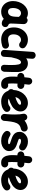

<svg xmlns="http://www.w3.org/2000/svg" viewBox="1865 -2666 885 4656"><g transform="rotate(90 2308.0 -338.5)"><path d="M553.7 61.5Q482.4 61.5 439.5 12.2Q363.8 76.2 264.2 76.2Q189.9 76.2 131.6 39.6Q73.2 2.9 39.8 -62.3Q6.3 -127.4 6.3 -211.9Q6.3 -285.6 29.1 -350.8Q51.8 -416 92 -465.8Q132.3 -515.6 185.8 -543.9Q239.3 -572.3 301.3 -572.3Q363.8 -572.3 417 -541Q444.3 -570.3 485.4 -564.5Q520 -559.6 543.5 -531.5Q566.9 -503.4 564.9 -470.2L553.7 -241.7Q553.2 -228 552.5 -208.3Q551.8 -188.5 551.5 -170.7Q551.3 -152.8 551.8 -143.6Q552.7 -129.9 558.1 -118.9Q563.5 -107.9 581.5 -101.1Q601.6 -93.8 619.6 -76.2Q637.7 -58.6 637.7 -22Q637.7 12.2 613 36.9Q588.4 61.5 553.7 61.5ZM266.6 -90.8Q316.9 -90.8 348.9 -131.6Q380.9 -172.4 385.7 -263.7Q385.7 -264.2 385.7 -265.1L390.1 -351.1Q352.5 -405.3 299.3 -405.3Q262.2 -405.3 233.9 -379.4Q205.6 -353.5 189.9 -309.1Q174.3 -264.6 174.3 -209.5Q174.3 -150.4 198.2 -120.6Q222.2 -90.8 266.6 -90.8Z M1132.3 -388.2Q1109.9 -362.3 1075 -359.6Q1040 -356.9 1014.2 -379.4Q984.4 -405.3 949.7 -405.3Q890.6 -405.3 852.1 -355.5Q813.5 -305.7 813.5 -222.2Q813.5 -158.7 844 -124.8Q874.5 -90.8 931.6 -90.8Q956.1 -90.8 990.7 -96.4Q1025.4 -102.1 1053.7 -110.4Q1086.9 -120.1 1117.4 -103Q1147.9 -85.9 1157.2 -52.7Q1166.5 -19.5 1149.7 10.5Q1132.8 40.5 1099.6 50.3Q1011.7 76.2 945.8 76.2Q854.5 76.2 786.9 38.3Q719.2 0.5 682.4 -68.8Q645.5 -138.2 645.5 -232.4Q645.5 -330.1 684.6 -407Q723.6 -483.9 791.3 -528.1Q858.9 -572.3 944.8 -572.3Q1047.9 -572.3 1123.5 -506.3Q1149.4 -483.9 1152.1 -449Q1154.8 -414.1 1132.3 -388.2Z M1267.1 83Q1236.3 80.6 1212.2 57.6Q1188 34.7 1190.9 -5.9L1238.3 -682.6Q1241.2 -724.6 1269 -743.7Q1296.9 -762.7 1328.1 -760.3Q1359.4 -757.8 1383.8 -735.1Q1408.2 -712.4 1405.3 -670.9L1395.5 -530.3Q1421.9 -549.8 1451.7 -560.8Q1481.4 -571.8 1515.1 -571.8Q1580.6 -571.8 1627.9 -540.3Q1675.3 -508.8 1700.9 -454.6Q1726.6 -400.4 1726.6 -332.5Q1726.6 -252.9 1725.8 -167.5Q1725.1 -82 1720.7 0.5Q1718.8 31.7 1696.8 57.1Q1674.8 82.5 1634.8 82.5Q1593.8 82.5 1572 57.9Q1550.3 33.2 1552.2 1Q1554.7 -49.3 1556.2 -93.3Q1557.6 -137.2 1557.6 -174.8Q1557.6 -290 1542.7 -347.4Q1527.8 -404.8 1493.7 -404.8Q1461.9 -404.8 1439.2 -373.3Q1416.5 -341.8 1400.4 -290.3Q1384.3 -238.8 1372.1 -178.2Q1371.6 -174.8 1370.1 -171.4L1357.9 5.9Q1355 47.9 1326.9 66.9Q1298.8 85.9 1267.1 83Z M2136.7 -389.6Q2132.3 -355.5 2104.7 -334.2Q2077.1 -313 2043 -317.4Q2026.4 -319.3 2008.8 -320.8Q2006.8 -284.2 2005.6 -247.3Q2004.4 -210.4 2004.4 -173.3Q2004.4 -140.6 2007.1 -115.7Q2009.8 -90.8 2016.1 -90.8Q2024.4 -90.8 2037.6 -93.3Q2071.3 -99.6 2099.9 -79.6Q2128.4 -59.6 2134.8 -26.4Q2141.1 7.3 2121.3 36.4Q2101.6 65.4 2067.9 71.8Q2054.2 74.2 2041.3 75.2Q2028.3 76.2 2016.1 76.2Q1969.2 76.2 1937.5 58.3Q1905.8 40.5 1886 11.7Q1866.2 -17.1 1855.7 -50.8Q1845.2 -84.5 1841.3 -116.7Q1837.4 -148.9 1837.4 -173.3Q1837.4 -209.5 1838.4 -245.6Q1839.4 -281.7 1841.3 -317.4Q1807.6 -313.5 1780 -334.7Q1752.4 -356 1748.5 -390.1Q1744.6 -424.3 1765.9 -451.9Q1787.1 -479.5 1821.3 -483.4Q1837.4 -485.4 1854 -486.8Q1856.9 -516.1 1860.1 -545.4Q1863.3 -574.7 1866.7 -603.5Q1870.6 -637.7 1897.9 -659.2Q1925.3 -680.7 1959.5 -676.8Q1993.7 -672.9 2015.1 -645.5Q2036.6 -618.2 2032.7 -584Q2029.8 -559.6 2027.1 -535.6Q2024.4 -511.7 2022 -487.3Q2043.9 -485.8 2064.5 -483.4Q2098.6 -479 2119.9 -451.4Q2141.1 -423.8 2136.7 -389.6Z M2667 -2Q2614.7 45.4 2554.9 60.8Q2495.1 76.2 2439.5 76.2Q2354 76.2 2283.4 33.7Q2212.9 -8.8 2182.1 -95.7Q2165 -106 2153.8 -123Q2142.6 -140.1 2141.1 -161.6Q2138.7 -197.8 2163.1 -224.1Q2165 -287.1 2187.7 -348.9Q2210.4 -410.6 2252.2 -461.2Q2293.9 -511.7 2352.5 -542Q2411.1 -572.3 2484.9 -572.3Q2517.1 -572.3 2551.8 -561.5Q2586.4 -550.8 2616.5 -528.6Q2646.5 -506.3 2665 -472.7Q2683.6 -439 2683.6 -393.1Q2683.6 -352.5 2669.7 -318.8Q2655.8 -285.2 2635 -259Q2614.3 -232.9 2593.5 -215.6Q2572.8 -198.2 2559.1 -189.9Q2514.2 -163.1 2468.3 -142.8Q2422.4 -122.6 2374 -108.9Q2399.4 -90.8 2439.5 -90.8Q2478.5 -90.8 2507.6 -100.3Q2536.6 -109.9 2554.7 -126Q2580.6 -148.9 2615.2 -147.5Q2649.9 -146 2672.9 -120.1Q2695.8 -94.7 2694.3 -59.8Q2692.9 -24.9 2667 -2ZM2480 -405.3Q2448.2 -405.3 2418.2 -388.2Q2388.2 -371.1 2365.7 -340.3Q2343.3 -309.6 2334.5 -268.6Q2409.7 -287.1 2466.8 -321.3Q2501.5 -341.8 2511.5 -355.7Q2521.5 -369.6 2521.5 -378.9Q2521.5 -405.3 2480 -405.3Z M2819.3 83.5Q2809.6 82.5 2800.3 79.1Q2800.3 79.1 2799.8 79.1Q2799.3 78.6 2798.3 78.6Q2765.6 65.9 2751.5 34.2Q2751.5 34.2 2751 34.2Q2751 33.7 2750.5 32.7Q2741.7 13.2 2744.1 -8.3Q2744.6 -11.2 2744.6 -14.6Q2746.1 -30.8 2747.6 -47.6Q2749 -64.5 2750.5 -81.1Q2753.4 -122.6 2755.4 -168.7Q2757.3 -214.8 2757.3 -259.8Q2757.3 -320.8 2752.4 -373.8Q2747.6 -426.8 2740.7 -450.2Q2731.4 -482.9 2748 -513.9Q2764.6 -544.9 2797.4 -554.2Q2830.1 -564 2860.8 -547.4Q2891.6 -530.8 2900.9 -498Q2902.3 -493.7 2903.3 -489.7Q2935.1 -516.6 2976.3 -536.4Q3017.6 -556.2 3070.8 -566.4Q3104.5 -572.8 3133.8 -553.2Q3163.1 -533.7 3169.4 -500Q3175.8 -466.3 3156.2 -437Q3136.7 -407.7 3103 -401.4Q3036.1 -388.2 2999.5 -348.4Q2962.9 -308.6 2945.3 -239.7Q2927.7 -170.9 2918 -71.3Q2915 -28.3 2911.1 8.3Q2910.2 18.1 2906.7 27.3Q2906.7 27.3 2906.7 27.8Q2906.2 28.3 2906.2 29.3Q2893.6 62 2861.8 76.2Q2861.8 76.2 2861.8 76.7Q2861.3 76.7 2860.4 77.1Q2840.8 85.9 2819.3 83.5Z M3612.3 -390.1Q3591.3 -363.3 3559.3 -359.4Q3527.3 -355.5 3495.6 -375Q3469.7 -391.1 3445.6 -398.2Q3421.4 -405.3 3401.4 -405.3Q3376 -405.3 3360.6 -395.8Q3345.2 -386.2 3345.2 -370.6Q3345.2 -353.5 3370.1 -343Q3395 -332.5 3431.2 -321.3Q3464.4 -311 3501.5 -297.1Q3538.6 -283.2 3571 -261Q3603.5 -238.8 3624 -203.9Q3644.5 -168.9 3644.5 -116.7Q3644.5 -62 3612.1 -18.3Q3579.6 25.4 3523.9 50.8Q3468.3 76.2 3398.4 76.2Q3323.7 76.2 3263.9 50.5Q3204.1 24.9 3168.5 -22.5Q3149.4 -50.8 3156.5 -85.2Q3163.6 -119.6 3191.9 -138.7Q3220.2 -157.2 3245.6 -149.2Q3271 -141.1 3288.1 -129.9Q3311 -114.7 3345 -102.8Q3378.9 -90.8 3418.5 -90.8Q3440.4 -90.8 3458.5 -95.7Q3476.6 -100.6 3476.6 -112.8Q3476.6 -129.4 3452.6 -139.4Q3428.7 -149.4 3393.6 -160.2Q3360.4 -170.4 3323 -184.6Q3285.6 -198.7 3252.4 -221.7Q3219.2 -244.6 3198.5 -280.8Q3177.7 -316.9 3177.7 -371.1Q3177.7 -426.3 3209 -472.2Q3240.2 -518.1 3292.7 -545.7Q3345.2 -573.2 3407.7 -573.2Q3469.2 -573.2 3511.7 -556.9Q3554.2 -540.5 3597.2 -507.3Q3624.5 -486.3 3628.9 -451.9Q3633.3 -417.5 3612.3 -390.1Z M4041.5 -389.6Q4037.1 -355.5 4009.5 -334.2Q3981.9 -313 3947.8 -317.4Q3931.2 -319.3 3913.6 -320.8Q3911.6 -284.2 3910.4 -247.3Q3909.2 -210.4 3909.2 -173.3Q3909.2 -140.6 3911.9 -115.7Q3914.6 -90.8 3920.9 -90.8Q3929.2 -90.8 3942.4 -93.3Q3976.1 -99.6 4004.6 -79.6Q4033.2 -59.6 4039.6 -26.4Q4045.9 7.3 4026.1 36.4Q4006.3 65.4 3972.7 71.8Q3959 74.2 3946 75.2Q3933.1 76.2 3920.9 76.2Q3874 76.2 3842.3 58.3Q3810.5 40.5 3790.8 11.7Q3771 -17.1 3760.5 -50.8Q3750 -84.5 3746.1 -116.7Q3742.2 -148.9 3742.2 -173.3Q3742.2 -209.5 3743.2 -245.6Q3744.1 -281.7 3746.1 -317.4Q3712.4 -313.5 3684.8 -334.7Q3657.2 -356 3653.3 -390.1Q3649.4 -424.3 3670.7 -451.9Q3691.9 -479.5 3726.1 -483.4Q3742.2 -485.4 3758.8 -486.8Q3761.7 -516.1 3764.9 -545.4Q3768.1 -574.7 3771.5 -603.5Q3775.4 -637.7 3802.7 -659.2Q3830.1 -680.7 3864.3 -676.8Q3898.4 -672.9 3919.9 -645.5Q3941.4 -618.2 3937.5 -584Q3934.6 -559.6 3931.9 -535.6Q3929.2 -511.7 3926.8 -487.3Q3948.7 -485.8 3969.2 -483.4Q4003.4 -479 4024.7 -451.4Q4045.9 -423.8 4041.5 -389.6Z M4571.8 -2Q4519.5 45.4 4459.7 60.8Q4399.9 76.2 4344.2 76.2Q4258.8 76.2 4188.2 33.7Q4117.7 -8.8 4086.9 -95.7Q4069.8 -106 4058.6 -123Q4047.4 -140.1 4045.9 -161.6Q4043.5 -197.8 4067.9 -224.1Q4069.8 -287.1 4092.5 -348.9Q4115.2 -410.6 4157 -461.2Q4198.7 -511.7 4257.3 -542Q4315.9 -572.3 4389.6 -572.3Q4421.9 -572.3 4456.5 -561.5Q4491.2 -550.8 4521.2 -528.6Q4551.3 -506.3 4569.8 -472.7Q4588.4 -439 4588.4 -393.1Q4588.4 -352.5 4574.5 -318.8Q4560.5 -285.2 4539.8 -259Q4519 -232.9 4498.3 -215.6Q4477.5 -198.2 4463.9 -189.9Q4418.9 -163.1 4373 -142.8Q4327.1 -122.6 4278.8 -108.9Q4304.2 -90.8 4344.2 -90.8Q4383.3 -90.8 4412.4 -100.3Q4441.4 -109.9 4459.5 -126Q4485.4 -148.9 4520 -147.5Q4554.7 -146 4577.6 -120.1Q4600.6 -94.7 4599.1 -59.8Q4597.7 -24.9 4571.8 -2ZM4384.8 -405.3Q4353 -405.3 4323 -388.2Q4293 -371.1 4270.5 -340.3Q4248 -309.6 4239.3 -268.6Q4314.5 -287.1 4371.6 -321.3Q4406.2 -341.8 4416.3 -355.7Q4426.3 -369.6 4426.3 -378.9Q4426.3 -405.3 4384.8 -405.3Z"/></g></svg>

Font: Mikhak Black
Style: Regular
Weight: 900
Designer: Amin Abedi
Version: Version 3.3